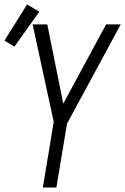

<svg xmlns="http://www.w3.org/2000/svg" viewBox="-30 -845 564 865"><path d="M163 0 212 -296 117 -735H183L255 -378L448 -735H514L272 -288L224 0ZM35 -635 -10 -662 92 -825 147 -792Z"/></svg>

Font: Iosevka SS04 Light
Style: Italic
Weight: 300
Italic angle: -9°
Monospace: yes
Designer: Belleve Invis
Foundry: Belleve Invis
Version: Version 19.0.0; ttfautohint (v1.8.4)